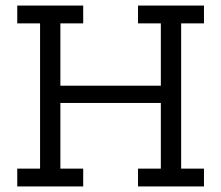

<svg xmlns="http://www.w3.org/2000/svg" viewBox="-20 -670 795 690"><path d="M476 0V-64H558V-300H197V-64H279V0H42V-64H124V-586H42V-650H279V-586H197V-362H558V-586H476V-650H713V-586H631V-64H713V0Z"/></svg>

Font: Zilla Slab Regular
Style: Regular
Weight: 400
Designer: Typotheque.com
Foundry: Typotheque type foundry
Version: Version 1.0; 2017